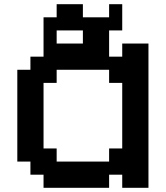

<svg xmlns="http://www.w3.org/2000/svg" viewBox="-20 -1020 790 915"><path d="M500 -250V-312.5H562.5V-625H500V-687.5H250V-625H187.5V-312.5H250V-250ZM375 -812.5V-875H250V-812.5ZM187.5 -125V-187.5H125V-250H62.5V-687.5H125V-750H187.5V-937.5H250V-1000H375V-937.5H500V-1000H562.5V-875H500V-750H562.5V-812.5H687.5V-125H562.5V-187.5H500V-125Z"/></svg>

Font: Better VCR
Style: Regular
Weight: 400
Designer: artdzyk
Foundry: https://fontstruct.com
Version: Version 1.0